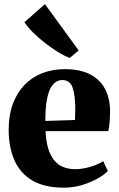

<svg xmlns="http://www.w3.org/2000/svg" viewBox="-20 -876 562 908"><path d="M281.5 11.5Q189.5 11.5 132 -23Q74.5 -57.5 47.8 -119.2Q21 -181 21 -263Q21 -330 40.2 -383Q59.5 -436 94.5 -473Q129.5 -510 178.5 -529.5Q227.5 -549 287 -549Q389.5 -549 444 -498.2Q498.5 -447.5 500.5 -354.5Q500.5 -320 498.2 -295.5Q496 -271 492 -256H195.5Q197.5 -208.5 207.8 -174.5Q218 -140.5 235.5 -118.8Q253 -97 278.2 -86.5Q303.5 -76 336 -76Q370.5 -76 408.5 -87.5Q446.5 -99 468 -114L490 -67.5Q475.5 -51.5 443.8 -33Q412 -14.5 369.8 -1.5Q327.5 11.5 281.5 11.5ZM194.5 -304 334.5 -308.5Q335 -322 335.2 -334.2Q335.5 -346.5 336 -360Q336 -426 323.2 -461.8Q310.5 -497.5 274.5 -497.5Q258 -497.5 243.8 -488.2Q229.5 -479 218.2 -457.5Q207 -436 200.8 -398.5Q194.5 -361 194.5 -304ZM309.5 -602.5Q286 -610.5 255.8 -629Q225.5 -647.5 194.5 -671.5Q163.5 -695.5 137.2 -721.5Q111 -747.5 95.5 -771L192.5 -856.5L352 -637.5L310.5 -602.5Z"/></svg>

Font: Merriweather 72pt Black
Style: Regular
Weight: 900
Version: Version 2.100